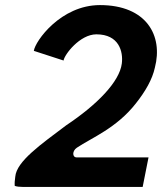

<svg xmlns="http://www.w3.org/2000/svg" viewBox="-20 -735 637 755"><path d="M113 -535 230 -497C233 -520 294 -600 359 -600C448 -600 465 -532 459 -485C450 -414 363 -324 240 -242C142 -168 45 -101 40 -40C38 -26 37 -14 38 -4C47 -1 57 0 69 0H541L564 -116H282C263 -116 264 -142 282 -154C340 -193 438 -231 514 -328C552 -376 579 -423 589 -469C622 -595 556 -715 373 -715C219 -715 118 -573 113 -535Z"/></svg>

Font: Bluebird
Style: Obl
Weight: 400
Designer: Jasper
Foundry: Cannot Into Space Fonts
Version: Version 0.98